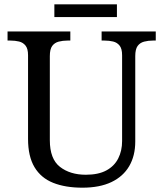

<svg xmlns="http://www.w3.org/2000/svg" viewBox="-20 -860 757 890"><path d="M362 10Q283 10 226.5 -12.5Q170 -35 140 -85Q110 -135 110 -216V-604Q110 -634 98.5 -648.5Q87 -663 68.5 -667.5Q50 -672 28 -672H15V-714H306V-672H293Q271 -672 252 -667Q233 -662 222 -647Q211 -632 211 -600V-210Q211 -123 258 -86.5Q305 -50 378 -50Q436 -50 473 -70Q510 -90 528 -125.5Q546 -161 546 -206V-604Q546 -634 534.5 -648.5Q523 -663 504.5 -667.5Q486 -672 464 -672H451V-714H702V-672H689Q667 -672 648 -667Q629 -662 618 -647Q607 -632 607 -600V-204Q607 -138 579 -90Q551 -42 496.5 -16Q442 10 362 10ZM232 -781V-840H522V-781Z"/></svg>

Font: Noto Serif Tamil
Style: Regular
Weight: 400
Designer: Indian Type Foundry, Tom Grace, and the Monotype Design Team
Foundry: Monotype Imaging Inc.
Version: Version 2.003